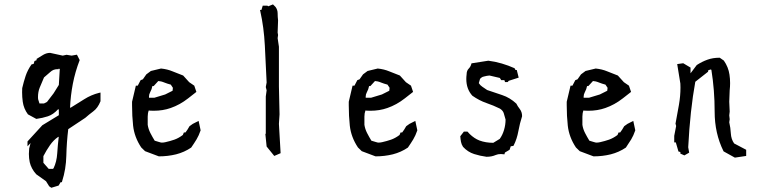

<svg xmlns="http://www.w3.org/2000/svg" viewBox="-20 -722 3552 886"><path d="M113.3 -11.7Q113.3 -23.9 114.7 -37.1L121.1 -62L106.9 -46.9V-67.4V-69.3L175.3 -144L251.5 -190.4V-217.3H247.6Q225.6 -193.4 200.9 -185.3Q176.3 -177.2 147.5 -173.3L108.9 -194.3Q89.4 -220.7 85 -252.4Q82 -274.4 82 -295.9Q82 -305.2 82.5 -315.4Q89.4 -345.2 98.4 -372.1Q107.4 -398.9 125.5 -424.8L135.3 -427.2L139.2 -440.4L148.9 -444.3V-450.2Q165 -460.4 179.2 -468.8Q194.8 -478 210.9 -478H211.4L269.5 -465.3L287.1 -469.2L310.5 -465.3L335 -469.7L347.7 -444.8Q326.7 -390.1 316.2 -335.7Q305.7 -281.2 303.2 -225.1H306.2Q337.4 -244.1 368.9 -264.2Q400.4 -284.2 437 -293.5L443.8 -294.9V-254.9Q431.2 -223.1 410.2 -208Q391.1 -193.8 373.5 -178.2L294.9 -126Q287.6 -65.9 286.1 -3.7Q284.7 58.6 266.6 114.7L265.6 118.7H259.8L250.5 134.3L216.8 144.5L207 137.7L192.4 114.3L147 82Q124 56.2 117.2 26.4Q113.3 8.3 113.3 -11.7ZM224.1 57.1 227.1 54.7Q241.7 24.4 244.1 -14.4Q246.6 -53.2 251 -90.3H248.5Q227.1 -75.7 210.7 -52.2Q194.3 -28.8 180.2 -1.5V29.3L204.6 57.1ZM250.5 -402.8H245.1Q225.6 -402.8 211.9 -389.6Q196.3 -375.5 183.1 -364.7Q172.9 -340.8 163.1 -317.4Q155.3 -297.9 155.3 -273.9Q155.3 -269.5 155.8 -264.6L162.1 -244.6H183.1L196.8 -251.5L227.1 -291L251.5 -330.1L255.9 -403.8L250.5 -405.3Z M666.5 -212.4Q661.6 -199.7 661.6 -184.1V-146Q664.6 -126.5 673.8 -108.4Q683.1 -90.3 693.8 -72.8Q706.5 -69.3 713.4 -66.9Q720.2 -64.5 723.1 -64.2Q726.1 -64 728 -64Q734.9 -64 743.2 -65.9Q765.1 -70.8 784.7 -77.6Q804.2 -84.5 823.7 -99.1L828.6 -110.8H835.9L845.2 -124L854.5 -139.6L869.6 -150.4L896.5 -164.1L905.8 -120.6Q897.5 -96.2 887 -78.9Q876.5 -61.5 862.3 -41Q830.6 -19.5 792.5 -9.8Q754.4 -0.5 713.9 -0.5H712.9L649.4 -24.4L631.8 -41.5Q600.1 -88.9 594.2 -142.1Q589.4 -186.5 589.4 -235.8Q589.4 -243.7 589.4 -252.4L606.9 -326.7H615.7L628.9 -352.1L639.2 -356L655.3 -378.9L676.3 -394.5L723.1 -405.8Q752.4 -402.8 776.1 -392.8Q799.8 -382.8 825.2 -373.5L853 -342.8L876.5 -326.7L886.2 -297.9L848.1 -268.1Q810.1 -238.3 767.6 -223.6Q731.4 -210.9 689.5 -210.9Q676.3 -210.9 671.9 -211.4ZM686.5 -324.7H683.1Q680.7 -310.5 672.9 -296.4Q667.5 -286.6 667.5 -276.4Q667.5 -273.4 667.5 -271H692.4L742.2 -286.1L776.4 -303.2L777.8 -316.9L768.1 -331.5Q751.5 -335.9 740.7 -340.3Q730 -344.7 723.4 -346.2Q716.8 -347.7 710.4 -348.1L689 -324.7Z M1206.5 -276.9 1210.4 -305.2 1206.5 -320.3 1210.4 -341.3Q1206.5 -428.7 1202.1 -512.2Q1197.8 -595.7 1181.2 -669.9L1179.7 -676.3H1186.5L1192.4 -695.8H1213.9L1217.8 -692.9L1239.7 -701.7L1251.5 -689.9Q1261.2 -676.8 1261.2 -660.4Q1261.2 -644 1263.2 -627.9L1261.2 -571.8L1263.2 -560.5L1261.2 -545.9L1267.1 -506.3V-323.2L1270 -194.3L1267.1 -150.4L1274.9 -15.1L1245.6 -2.4L1210.4 -45.9L1204.6 -103L1206.5 -106Z M1666.5 -212.4Q1661.6 -199.7 1661.6 -184.1V-146Q1664.6 -126.5 1673.8 -108.4Q1683.1 -90.3 1693.8 -72.8Q1706.5 -69.3 1713.4 -66.9Q1720.2 -64.5 1723.1 -64.2Q1726.1 -64 1728 -64Q1734.9 -64 1743.2 -65.9Q1765.1 -70.8 1784.7 -77.6Q1804.2 -84.5 1823.7 -99.1L1828.6 -110.8H1835.9L1845.2 -124L1854.5 -139.6L1869.6 -150.4L1896.5 -164.1L1905.8 -120.6Q1897.5 -96.2 1887 -78.9Q1876.5 -61.5 1862.3 -41Q1830.6 -19.5 1792.5 -9.8Q1754.4 -0.5 1713.9 -0.5H1712.9L1649.4 -24.4L1631.8 -41.5Q1600.1 -88.9 1594.2 -142.1Q1589.4 -186.5 1589.4 -235.8Q1589.4 -243.7 1589.4 -252.4L1606.9 -326.7H1615.7L1628.9 -352.1L1639.2 -356L1655.3 -378.9L1676.3 -394.5L1723.1 -405.8Q1752.4 -402.8 1776.1 -392.8Q1799.8 -382.8 1825.2 -373.5L1853 -342.8L1876.5 -326.7L1886.2 -297.9L1848.1 -268.1Q1810.1 -238.3 1767.6 -223.6Q1731.4 -210.9 1689.5 -210.9Q1676.3 -210.9 1671.9 -211.4ZM1686.5 -324.7H1683.1Q1680.7 -310.5 1672.9 -296.4Q1667.5 -286.6 1667.5 -276.4Q1667.5 -273.4 1667.5 -271H1692.4L1742.2 -286.1L1776.4 -303.2L1777.8 -316.9L1768.1 -331.5Q1751.5 -335.9 1740.7 -340.3Q1730 -344.7 1723.4 -346.2Q1716.8 -347.7 1710.4 -348.1L1689 -324.7Z M2120.6 -114.7H2137.2Q2143.1 -107.9 2147.5 -103.5Q2168.5 -83 2192.4 -73.7Q2221.2 -63 2256.3 -63L2286.1 -81.1Q2298.8 -98.6 2305.9 -122.3Q2313 -146 2313 -170.4Q2309.1 -185.5 2304.7 -199.2Q2301.3 -211.4 2287.1 -220.7Q2257.3 -235.4 2224.6 -246.6Q2191.9 -257.8 2159.7 -280.3Q2131.8 -311 2131.8 -357.4Q2131.8 -368.2 2133.3 -379.4Q2133.3 -396 2143.6 -406.2Q2151.4 -414.1 2154.8 -426.3L2155.8 -429.7L2233.4 -441.9Q2264.6 -438 2295.4 -429Q2326.2 -419.9 2354.5 -407.2L2358.9 -398.9H2364.7L2373.5 -363.8L2327.6 -349.1L2322.8 -343.3H2310.5L2307.6 -352.1H2293L2286.6 -362.3L2238.8 -373.5Q2226.1 -372.6 2213.9 -369.1Q2206.5 -367.7 2202.6 -364.7Q2197.8 -361.3 2195.3 -358.4L2189.5 -338.4Q2195.8 -328.1 2205.6 -321.8Q2217.3 -314.5 2228 -306.6Q2261.7 -294.9 2297.4 -283.2Q2333 -271.5 2362.8 -243.7Q2368.7 -231.4 2378.4 -219.2Q2389.2 -205.1 2389.2 -186.5V-185.5Q2378.4 -151.9 2372.1 -117.2Q2365.7 -81.1 2350.6 -51.3L2349.1 -48.8L2336.9 -46.9L2331.5 -30.8L2310.1 -18.1L2307.6 -9.8Q2296.9 -11.2 2291.5 -11.2Q2277.8 -11.2 2267.6 -6.8Q2249 1.5 2225.6 1.5H2225.1Q2195.3 -2.4 2168 -11.2Q2138.7 -20.5 2116.7 -44.4Q2109.4 -55.7 2107.2 -67.6Q2105 -79.6 2104 -93.3Z M2672.4 -212.4Q2667.5 -199.7 2667.5 -184.1V-146Q2670.4 -126.5 2679.7 -108.4Q2689 -90.3 2699.7 -72.8Q2712.4 -69.3 2719.2 -66.9Q2726.1 -64.5 2729 -64.2Q2731.9 -64 2733.9 -64Q2740.7 -64 2749 -65.9Q2771 -70.8 2790.5 -77.6Q2810.1 -84.5 2829.6 -99.1L2834.5 -110.8H2841.8L2851.1 -124L2860.4 -139.6L2875.5 -150.4L2902.3 -164.1L2911.6 -120.6Q2903.3 -96.2 2892.8 -78.9Q2882.3 -61.5 2868.2 -41Q2836.4 -19.5 2798.3 -9.8Q2760.3 -0.5 2719.7 -0.5H2718.8L2655.3 -24.4L2637.7 -41.5Q2606 -88.9 2600.1 -142.1Q2595.2 -186.5 2595.2 -235.8Q2595.2 -243.7 2595.2 -252.4L2612.8 -326.7H2621.6L2634.8 -352.1L2645 -356L2661.1 -378.9L2682.1 -394.5L2729 -405.8Q2758.3 -402.8 2782 -392.8Q2805.7 -382.8 2831.1 -373.5L2858.9 -342.8L2882.3 -326.7L2892.1 -297.9L2854 -268.1Q2815.9 -238.3 2773.4 -223.6Q2737.3 -210.9 2695.3 -210.9Q2682.1 -210.9 2677.7 -211.4ZM2692.4 -324.7H2689Q2686.5 -310.5 2678.7 -296.4Q2673.3 -286.6 2673.3 -276.4Q2673.3 -273.4 2673.3 -271H2698.2L2748 -286.1L2782.2 -303.2L2783.7 -316.9L2773.9 -331.5Q2757.3 -335.9 2746.6 -340.3Q2735.8 -344.7 2729.2 -346.2Q2722.7 -347.7 2716.3 -348.1L2694.8 -324.7Z M3318.4 -24.9Q3277.8 -106.9 3277.8 -206.8Q3277.8 -306.6 3262.7 -399.9L3258.3 -401.4L3247.6 -397V-393.6V-391.1L3188.5 -344.7Q3164.6 -213.4 3155.8 -42.5L3160.2 -17.6L3138.2 -4.9L3119.6 -13.2V-20.5L3110.8 -22.9L3098.6 -64.9H3091.3V-95.2L3100.1 -140.6L3097.2 -151.4Q3106 -197.3 3113 -238.3Q3120.1 -279.3 3120.1 -317.4Q3120.1 -326.7 3119.6 -336.4L3105 -426.3L3132.8 -430.2L3166.5 -410.2V-407.2V-384.3H3167L3195.3 -421.9Q3219.2 -437.5 3244.4 -446.5Q3269.5 -455.6 3299.8 -455.6H3301.3L3320.3 -442.4Q3341.3 -412.1 3346.2 -377.9Q3349.1 -358.9 3349.1 -338.4Q3349.1 -322.3 3347.2 -305.2L3345.2 -252.9L3347.2 -207L3345.2 -189.5L3347.2 -171.9L3345.2 -157.7Q3351.1 -132.8 3352.5 -106.2Q3354 -79.6 3367.7 -60.1L3423.3 -30.8V-27.3V-2.4L3371.1 5.4L3319.3 -23.4Z"/></svg>

Font: Bakudai
Style: Medium
Weight: 500
Version: Version 1.48